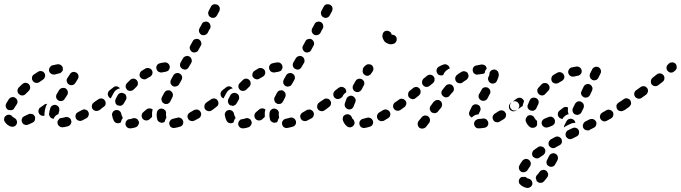

<svg xmlns="http://www.w3.org/2000/svg" viewBox="-22 -586 3274 923"><path d="M312 17Q316 14 318 10Q320 7 321 2Q322 -2 320 -7Q318 -16 310 -20Q302 -25 293 -23Q283 -20 275 -19Q270 -19 266 -17Q262 -15 260 -11Q257 -8 255 -4Q254 1 254 5Q255 10 257 14Q259 17 262 20Q266 23 270 25Q274 26 279 26Q291 25 304 21Q309 20 312 17ZM29 22Q37 25 46 22Q55 18 58 10Q60 6 60 1Q60 -3 58 -7Q57 -12 53 -15Q50 -18 46 -20Q41 -22 38 -25Q33 -33 24 -34Q14 -36 7 -30Q-1 -25 -2 -16Q-4 -7 2 1Q7 8 14 14Q21 19 29 22ZM142 -2Q144 -5 146 -9Q147 -14 147 -18Q147 -23 145 -27Q143 -31 140 -34Q136 -37 132 -38Q128 -39 123 -39Q119 -39 115 -37Q105 -32 96 -28Q92 -26 88 -23Q85 -20 84 -16Q82 -12 82 -7Q82 -3 84 1Q85 5 89 9Q92 12 96 13Q100 15 105 15Q109 15 113 13Q124 9 135 3Q139 2 142 -2ZM404 -32Q407 -41 402 -49Q400 -53 397 -55Q393 -58 389 -59Q384 -61 380 -60Q376 -59 372 -57Q362 -52 353 -47Q349 -45 346 -42Q343 -38 342 -34Q340 -30 341 -25Q341 -21 343 -17Q347 -9 356 -6Q365 -3 373 -7Q383 -12 394 -18Q402 -23 404 -32ZM225 -18Q221 -20 219 -24Q216 -27 215 -32Q213 -36 214 -40Q215 -52 220 -66Q222 -75 231 -79Q239 -84 248 -81Q252 -79 255 -77Q259 -74 261 -70Q263 -66 263 -61Q264 -57 263 -53Q260 -45 259 -38Q258 -38 257 -37Q248 -33 242 -26Q238 -21 236 -15Q235 -15 235 -15Q234 -15 234 -15Q229 -16 225 -18ZM205 -87Q201 -87 197 -86Q193 -85 190 -82Q181 -76 173 -70Q169 -68 166 -64Q164 -60 163 -56Q162 -51 163 -47Q164 -43 166 -39Q171 -33 178 -30Q185 -28 192 -30Q191 -36 192 -43Q193 -57 198 -73Q200 -80 205 -87ZM467 -73Q469 -82 463 -90Q461 -94 457 -96Q453 -98 449 -99Q444 -100 440 -99Q436 -98 432 -95L429 -93Q421 -88 420 -79Q418 -69 423 -62Q426 -58 430 -56Q433 -53 438 -53Q442 -52 447 -53Q451 -54 455 -56L458 -59Q466 -64 467 -73ZM10 -64Q7 -67 6 -72Q5 -76 5 -81Q6 -85 8 -89Q14 -99 21 -110Q24 -113 27 -116Q31 -118 36 -119Q40 -120 44 -119Q49 -118 52 -115Q60 -110 62 -100Q63 -91 58 -84Q52 -75 47 -67Q45 -62 41 -59Q36 -57 31 -56Q29 -56 27 -57Q23 -57 19 -57Q18 -57 18 -58Q17 -58 16 -58Q13 -60 10 -64ZM251 -134Q248 -130 248 -126Q247 -121 248 -117Q249 -113 252 -109Q255 -105 259 -103Q267 -98 276 -101Q285 -103 289 -111Q292 -115 293 -117Q295 -120 301 -129Q303 -132 304 -137Q305 -141 304 -145Q303 -150 301 -154Q298 -157 295 -160Q287 -165 278 -163Q269 -162 263 -154Q257 -144 255 -141Q253 -138 251 -134ZM68 -165Q62 -159 62 -149Q62 -140 69 -134Q76 -127 85 -127Q94 -127 101 -134Q107 -140 114 -147L116 -149Q123 -156 123 -165Q123 -174 117 -181Q110 -188 101 -188Q91 -188 85 -181L82 -179Q75 -172 68 -165ZM304 -214 302 -211Q297 -204 299 -195Q301 -185 309 -180Q317 -175 326 -177Q335 -179 340 -187L342 -190Q349 -201 352 -206Q357 -214 355 -223Q353 -232 345 -237Q341 -239 337 -240Q332 -241 328 -240Q324 -239 320 -236Q316 -233 314 -229Q311 -225 304 -214ZM132 -214Q130 -205 136 -197Q141 -189 150 -188Q159 -186 167 -191Q176 -197 184 -203Q192 -208 194 -217Q197 -226 192 -234Q187 -242 178 -244Q169 -246 161 -241Q151 -235 141 -228Q133 -223 132 -214ZM217 -261Q212 -253 214 -244Q217 -235 225 -231Q233 -226 242 -228Q252 -231 261 -233Q266 -233 270 -236Q273 -238 276 -242Q279 -245 280 -249Q281 -254 280 -258Q279 -267 271 -273Q264 -278 254 -277Q242 -275 230 -272Q221 -269 217 -261Z M643 14Q648 6 645 -3Q644 -3 644 -4Q644 -4 644 -4Q642 -7 641 -10Q640 -12 638 -13Q636 -15 633 -16Q629 -18 625 -18Q620 -19 616 -17Q608 -14 601 -13Q596 -13 592 -11Q588 -8 586 -5Q583 -1 582 3Q581 8 581 12Q583 21 590 27Q598 32 607 31Q618 30 630 26Q639 23 643 14ZM851 19Q855 16 857 12Q859 8 859 4Q860 -1 858 -5Q855 -14 847 -18Q839 -23 830 -20Q819 -17 810 -15Q801 -13 796 -6Q790 2 792 11Q793 15 795 19Q797 23 801 26Q805 28 809 29Q813 30 818 29Q830 27 843 23Q848 22 851 19ZM540 6Q531 4 526 -4Q519 -17 517 -31Q516 -36 517 -40Q518 -44 521 -48Q523 -52 527 -54Q531 -56 535 -57Q545 -58 552 -53Q560 -47 561 -38Q562 -32 565 -27Q566 -25 567 -23Q568 -21 568 -18Q562 -11 560 -2Q560 0 559 2Q559 2 558 3Q558 3 557 3Q549 8 540 6ZM745 1Q736 -3 734 -12Q731 -23 731 -35Q731 -39 732 -44Q733 -53 740 -59Q747 -65 757 -64Q761 -63 765 -61Q769 -59 772 -56Q774 -52 776 -48Q777 -43 776 -39Q776 -37 776 -35Q776 -29 777 -24Q778 -23 778 -22Q778 -21 778 -20Q778 -19 777 -19Q772 -11 770 -2Q770 -2 770 -1Q768 1 766 2Q764 3 762 3Q753 6 745 1ZM944 -31Q947 -40 942 -48Q940 -52 936 -55Q933 -57 929 -59Q924 -60 920 -59Q915 -59 911 -57Q901 -51 892 -46Q888 -44 885 -41Q882 -37 880 -33Q879 -29 879 -24Q880 -20 882 -16Q886 -7 895 -5Q904 -2 912 -6Q923 -11 933 -17Q942 -22 944 -31ZM712 -59Q709 -62 706 -63Q702 -65 698 -65Q693 -65 689 -64Q685 -62 681 -59Q674 -53 667 -47Q660 -41 659 -32Q658 -23 664 -15Q670 -8 679 -7Q688 -6 696 -12Q702 -18 709 -24Q709 -29 709 -35Q709 -41 709 -47Q710 -53 712 -59ZM1006 -65Q1008 -69 1009 -73Q1010 -78 1009 -82Q1008 -86 1005 -90Q1000 -98 991 -99Q982 -101 974 -95Q972 -94 970 -93Q962 -87 961 -78Q959 -69 964 -61Q969 -54 979 -52Q988 -50 995 -55Q998 -57 1000 -59Q1004 -61 1006 -65ZM486 -87Q487 -97 481 -104Q479 -108 475 -110Q471 -112 466 -113Q462 -113 458 -112Q453 -111 450 -108Q440 -101 432 -96Q429 -93 426 -89Q424 -86 423 -81Q422 -77 423 -72Q424 -68 426 -64Q432 -57 441 -55Q450 -53 458 -58Q466 -64 477 -73Q485 -78 486 -87ZM544 -129Q549 -137 558 -139Q567 -141 575 -136Q579 -134 582 -131Q584 -127 585 -123Q586 -118 586 -114Q585 -109 583 -106Q578 -98 574 -90Q571 -84 566 -81Q560 -77 554 -77Q552 -78 549 -79Q546 -79 544 -79Q535 -84 533 -92Q530 -101 534 -110Q538 -119 544 -129ZM754 -109Q754 -105 756 -101Q757 -96 760 -93Q763 -90 767 -88Q771 -86 776 -86Q780 -86 785 -87Q789 -89 792 -92Q795 -95 797 -99Q802 -109 807 -119Q811 -128 808 -137Q805 -145 797 -150Q793 -152 788 -152Q784 -152 780 -151Q775 -149 772 -146Q769 -143 767 -139Q761 -128 756 -118Q754 -114 754 -109ZM536 -153Q544 -159 553 -161Q554 -161 555 -161Q555 -162 555 -162Q555 -162 554 -162Q549 -169 539 -171Q530 -172 523 -166L505 -152Q501 -149 499 -145Q497 -141 496 -137Q496 -132 497 -128Q498 -124 501 -120Q503 -118 505 -116Q508 -114 511 -113Q512 -116 514 -120Q519 -130 525 -140Q529 -148 536 -153ZM607 -149Q615 -150 621 -156Q627 -162 634 -169Q641 -175 641 -185Q641 -194 635 -201Q628 -208 619 -208Q610 -208 603 -201Q595 -194 588 -186Q585 -183 583 -179Q582 -175 582 -170Q582 -166 584 -162Q586 -158 589 -154Q589 -154 589 -154Q590 -154 590 -154Q591 -153 592 -152Q599 -148 607 -149ZM798 -186Q801 -177 809 -172Q817 -168 826 -171Q835 -173 839 -181L851 -202Q855 -210 853 -219Q850 -228 842 -232Q834 -237 825 -234Q816 -232 811 -223L800 -203Q796 -195 798 -186ZM650 -232Q652 -241 660 -246Q669 -252 678 -257Q687 -261 695 -258Q704 -256 709 -247Q711 -243 711 -239Q712 -235 710 -230Q709 -226 706 -223Q703 -219 699 -217Q691 -213 683 -208Q676 -203 668 -205Q660 -206 655 -212Q654 -213 653 -214Q653 -214 653 -214Q653 -215 652 -215Q647 -223 650 -232ZM733 -273Q738 -280 747 -282Q758 -285 769 -286Q779 -287 786 -281Q793 -275 794 -266Q795 -262 793 -257Q792 -253 789 -249Q787 -246 783 -244Q779 -242 774 -241Q766 -240 757 -238Q752 -237 748 -238Q744 -239 740 -241Q737 -243 735 -245Q733 -248 732 -251Q731 -252 730 -254Q730 -255 730 -255Q730 -255 730 -256Q728 -265 733 -273ZM844 -268Q847 -259 855 -255Q863 -250 872 -252Q881 -255 885 -263L897 -283Q902 -291 899 -300Q897 -309 889 -314Q881 -319 872 -316Q863 -314 858 -306L846 -285Q842 -277 844 -268ZM891 -350Q894 -341 902 -336Q910 -332 919 -335Q928 -337 932 -346L943 -366Q948 -374 945 -383Q942 -392 934 -397Q926 -401 917 -398Q908 -396 904 -387L893 -367Q888 -359 891 -350ZM945 -464 937 -450Q933 -442 935 -433Q938 -424 946 -419Q954 -415 963 -418Q972 -420 977 -429L984 -443L988 -449Q992 -457 989 -466Q987 -475 978 -480Q970 -484 961 -481Q952 -479 948 -470ZM980 -516Q982 -507 991 -503Q999 -498 1008 -501Q1017 -504 1021 -512L1032 -532Q1036 -541 1034 -550Q1031 -559 1023 -563Q1014 -567 1005 -565Q996 -562 992 -554L981 -533Q977 -525 980 -516Z M1185 14Q1190 6 1187 -3Q1186 -3 1186 -4Q1186 -4 1186 -4Q1184 -7 1183 -10Q1182 -12 1180 -13Q1178 -15 1175 -16Q1171 -18 1167 -18Q1162 -19 1158 -17Q1150 -14 1143 -13Q1138 -13 1134 -11Q1130 -8 1128 -5Q1125 -1 1124 3Q1123 8 1123 12Q1125 21 1132 27Q1140 32 1149 31Q1160 30 1172 26Q1181 23 1185 14ZM1393 19Q1397 16 1399 12Q1401 8 1401 4Q1402 -1 1400 -5Q1397 -14 1389 -18Q1381 -23 1372 -20Q1361 -17 1352 -15Q1343 -13 1338 -6Q1332 2 1334 11Q1335 15 1337 19Q1339 23 1343 26Q1347 28 1351 29Q1355 30 1360 29Q1372 27 1385 23Q1390 22 1393 19ZM1082 6Q1073 4 1068 -4Q1061 -17 1059 -31Q1058 -36 1059 -40Q1060 -44 1063 -48Q1065 -52 1069 -54Q1073 -56 1077 -57Q1087 -58 1094 -53Q1102 -47 1103 -38Q1104 -32 1107 -27Q1108 -25 1109 -23Q1110 -21 1110 -18Q1104 -11 1102 -2Q1102 0 1101 2Q1101 2 1100 3Q1100 3 1099 3Q1091 8 1082 6ZM1287 1Q1278 -3 1276 -12Q1273 -23 1273 -35Q1273 -39 1274 -44Q1275 -53 1282 -59Q1289 -65 1299 -64Q1303 -63 1307 -61Q1311 -59 1314 -56Q1316 -52 1318 -48Q1319 -43 1318 -39Q1318 -37 1318 -35Q1318 -29 1319 -24Q1320 -23 1320 -22Q1320 -21 1320 -20Q1320 -19 1319 -19Q1314 -11 1312 -2Q1312 -2 1312 -1Q1310 1 1308 2Q1306 3 1304 3Q1295 6 1287 1ZM1486 -31Q1489 -40 1484 -48Q1482 -52 1478 -55Q1475 -57 1471 -59Q1466 -60 1462 -59Q1457 -59 1453 -57Q1443 -51 1434 -46Q1430 -44 1427 -41Q1424 -37 1422 -33Q1421 -29 1421 -24Q1422 -20 1424 -16Q1428 -7 1437 -5Q1446 -2 1454 -6Q1465 -11 1475 -17Q1484 -22 1486 -31ZM1254 -59Q1251 -62 1248 -63Q1244 -65 1240 -65Q1235 -65 1231 -64Q1227 -62 1223 -59Q1216 -53 1209 -47Q1202 -41 1201 -32Q1200 -23 1206 -15Q1212 -8 1221 -7Q1230 -6 1238 -12Q1244 -18 1251 -24Q1251 -29 1251 -35Q1251 -41 1251 -47Q1252 -53 1254 -59ZM1548 -65Q1550 -69 1551 -73Q1552 -78 1551 -82Q1550 -86 1547 -90Q1542 -98 1533 -99Q1524 -101 1516 -95Q1514 -94 1512 -93Q1504 -87 1503 -78Q1501 -69 1506 -61Q1511 -54 1521 -52Q1530 -50 1537 -55Q1540 -57 1542 -59Q1546 -61 1548 -65ZM1028 -87Q1029 -97 1023 -104Q1021 -108 1017 -110Q1013 -112 1008 -113Q1004 -113 1000 -112Q995 -111 992 -108Q982 -101 974 -96Q971 -93 968 -89Q966 -86 965 -81Q964 -77 965 -72Q966 -68 968 -64Q974 -57 983 -55Q992 -53 1000 -58Q1008 -64 1019 -73Q1027 -78 1028 -87ZM1086 -129Q1091 -137 1100 -139Q1109 -141 1117 -136Q1121 -134 1124 -131Q1126 -127 1127 -123Q1128 -118 1128 -114Q1127 -109 1125 -106Q1120 -98 1116 -90Q1113 -84 1108 -81Q1102 -77 1096 -77Q1094 -78 1091 -79Q1088 -79 1086 -79Q1077 -84 1075 -92Q1072 -101 1076 -110Q1080 -119 1086 -129ZM1296 -109Q1296 -105 1298 -101Q1299 -96 1302 -93Q1305 -90 1309 -88Q1313 -86 1318 -86Q1322 -86 1327 -87Q1331 -89 1334 -92Q1337 -95 1339 -99Q1344 -109 1349 -119Q1353 -128 1350 -137Q1347 -145 1339 -150Q1335 -152 1330 -152Q1326 -152 1322 -151Q1317 -149 1314 -146Q1311 -143 1309 -139Q1303 -128 1298 -118Q1296 -114 1296 -109ZM1078 -153Q1086 -159 1095 -161Q1096 -161 1097 -161Q1097 -162 1097 -162Q1097 -162 1096 -162Q1091 -169 1081 -171Q1072 -172 1065 -166L1047 -152Q1043 -149 1041 -145Q1039 -141 1038 -137Q1038 -132 1039 -128Q1040 -124 1043 -120Q1045 -118 1047 -116Q1050 -114 1053 -113Q1054 -116 1056 -120Q1061 -130 1067 -140Q1071 -148 1078 -153ZM1149 -149Q1157 -150 1163 -156Q1169 -162 1176 -169Q1183 -175 1183 -185Q1183 -194 1177 -201Q1170 -208 1161 -208Q1152 -208 1145 -201Q1137 -194 1130 -186Q1127 -183 1125 -179Q1124 -175 1124 -170Q1124 -166 1126 -162Q1128 -158 1131 -154Q1131 -154 1131 -154Q1132 -154 1132 -154Q1133 -153 1134 -152Q1141 -148 1149 -149ZM1340 -186Q1343 -177 1351 -172Q1359 -168 1368 -171Q1377 -173 1381 -181L1393 -202Q1397 -210 1395 -219Q1392 -228 1384 -232Q1376 -237 1367 -234Q1358 -232 1353 -223L1342 -203Q1338 -195 1340 -186ZM1192 -232Q1194 -241 1202 -246Q1211 -252 1220 -257Q1229 -261 1237 -258Q1246 -256 1251 -247Q1253 -243 1253 -239Q1254 -235 1252 -230Q1251 -226 1248 -223Q1245 -219 1241 -217Q1233 -213 1225 -208Q1218 -203 1210 -205Q1202 -206 1197 -212Q1196 -213 1195 -214Q1195 -214 1195 -214Q1195 -215 1194 -215Q1189 -223 1192 -232ZM1275 -273Q1280 -280 1289 -282Q1300 -285 1311 -286Q1321 -287 1328 -281Q1335 -275 1336 -266Q1337 -262 1335 -257Q1334 -253 1331 -249Q1329 -246 1325 -244Q1321 -242 1316 -241Q1308 -240 1299 -238Q1294 -237 1290 -238Q1286 -239 1282 -241Q1279 -243 1277 -245Q1275 -248 1274 -251Q1273 -252 1272 -254Q1272 -255 1272 -255Q1272 -255 1272 -256Q1270 -265 1275 -273ZM1386 -268Q1389 -259 1397 -255Q1405 -250 1414 -252Q1423 -255 1427 -263L1439 -283Q1444 -291 1441 -300Q1439 -309 1431 -314Q1423 -319 1414 -316Q1405 -314 1400 -306L1388 -285Q1384 -277 1386 -268ZM1433 -350Q1436 -341 1444 -336Q1452 -332 1461 -335Q1470 -337 1474 -346L1485 -366Q1490 -374 1487 -383Q1484 -392 1476 -397Q1468 -401 1459 -398Q1450 -396 1446 -387L1435 -367Q1430 -359 1433 -350ZM1487 -464 1479 -450Q1475 -442 1477 -433Q1480 -424 1488 -419Q1496 -415 1505 -418Q1514 -420 1519 -429L1526 -443L1530 -449Q1534 -457 1531 -466Q1529 -475 1520 -480Q1512 -484 1503 -481Q1494 -479 1490 -470ZM1522 -516Q1524 -507 1533 -503Q1541 -498 1550 -501Q1559 -504 1563 -512L1574 -532Q1578 -541 1576 -550Q1573 -559 1565 -563Q1556 -567 1547 -565Q1538 -562 1534 -554L1523 -533Q1519 -525 1522 -516Z M1764 19Q1767 17 1769 13Q1771 9 1772 4Q1772 0 1771 -5Q1768 -13 1760 -18Q1752 -22 1743 -20Q1733 -17 1724 -15Q1714 -13 1709 -5Q1704 2 1706 12Q1707 16 1709 20Q1712 23 1715 26Q1719 28 1723 29Q1728 30 1732 29Q1744 27 1756 23Q1760 22 1764 19ZM1647 22Q1654 27 1663 26Q1673 24 1678 17Q1681 13 1682 9Q1683 4 1682 0Q1681 -4 1679 -8Q1677 -12 1673 -15Q1672 -15 1671 -17Q1670 -18 1670 -21Q1668 -25 1666 -28Q1663 -32 1659 -34Q1655 -36 1651 -37Q1646 -37 1642 -36Q1638 -35 1634 -32Q1630 -30 1628 -26Q1626 -22 1626 -17Q1625 -13 1626 -9Q1629 1 1634 8Q1639 16 1647 22ZM1854 -32Q1856 -41 1851 -49Q1849 -53 1845 -55Q1842 -58 1837 -59Q1833 -60 1829 -60Q1824 -59 1820 -57Q1811 -51 1802 -46Q1794 -41 1791 -32Q1789 -23 1793 -15Q1795 -11 1799 -8Q1802 -6 1807 -4Q1811 -3 1816 -4Q1820 -4 1824 -6Q1833 -12 1844 -18Q1852 -23 1854 -32ZM1914 -73Q1916 -82 1910 -90Q1908 -94 1904 -96Q1900 -98 1896 -99Q1891 -100 1887 -99Q1883 -98 1879 -95L1877 -94Q1870 -89 1868 -80Q1866 -70 1872 -63Q1874 -59 1878 -57Q1882 -54 1886 -54Q1891 -53 1895 -54Q1899 -55 1903 -57L1905 -59Q1913 -64 1914 -73ZM1569 -87Q1571 -96 1565 -103Q1560 -111 1550 -112Q1541 -114 1534 -108Q1523 -100 1516 -96Q1509 -90 1507 -81Q1505 -72 1510 -64Q1513 -61 1517 -58Q1521 -56 1525 -55Q1529 -54 1534 -55Q1538 -56 1542 -58Q1549 -63 1560 -72Q1568 -77 1569 -87ZM1637 -73Q1641 -65 1650 -61Q1654 -60 1658 -60Q1663 -60 1667 -62Q1671 -64 1674 -68Q1677 -71 1678 -75Q1682 -84 1686 -95Q1688 -99 1688 -103Q1688 -108 1686 -112Q1684 -116 1681 -119Q1678 -122 1674 -124Q1665 -128 1657 -124Q1648 -121 1644 -112Q1640 -101 1636 -90Q1633 -81 1637 -73ZM1633 -135Q1637 -139 1642 -142Q1643 -147 1642 -151Q1640 -156 1638 -160Q1635 -163 1631 -165Q1627 -168 1623 -168Q1618 -169 1614 -168Q1609 -166 1606 -164L1588 -150Q1585 -147 1583 -143Q1581 -139 1580 -135Q1580 -130 1581 -126Q1582 -122 1585 -118Q1587 -115 1591 -113Q1595 -110 1600 -110Q1604 -109 1608 -111Q1613 -112 1616 -114L1623 -120Q1623 -120 1624 -121Q1627 -129 1633 -135ZM1674 -160Q1677 -151 1685 -146Q1693 -142 1702 -144Q1711 -147 1716 -155Q1721 -164 1726 -174Q1731 -182 1729 -191Q1726 -200 1718 -205Q1710 -209 1701 -207Q1692 -205 1687 -196Q1682 -186 1676 -177Q1672 -169 1674 -160ZM1722 -250Q1722 -250 1722 -250Q1722 -255 1724 -259Q1726 -263 1729 -266L1736 -272Q1743 -278 1752 -277Q1762 -277 1768 -270Q1773 -264 1773 -256Q1774 -249 1769 -242Q1767 -238 1762 -232Q1760 -228 1756 -226Q1752 -223 1748 -222Q1744 -221 1739 -222Q1735 -223 1731 -226Q1725 -229 1723 -236Q1720 -242 1722 -249Q1722 -249 1722 -250ZM1875 -416Q1882 -412 1884 -405Q1887 -396 1883 -387Q1879 -379 1871 -376Q1864 -373 1857 -373Q1849 -373 1841 -377Q1834 -380 1828 -385Q1823 -391 1820 -398Q1816 -406 1816 -414Q1816 -416 1817 -417Q1817 -426 1824 -433Q1831 -439 1841 -438Q1848 -437 1854 -432Q1860 -427 1861 -419Q1869 -420 1875 -416Z M2045 -11Q2044 -20 2037 -26Q2033 -29 2029 -30Q2025 -31 2020 -31Q2016 -30 2012 -28Q2008 -26 2005 -22L1990 -4Q1985 3 1986 12Q1987 22 1994 28Q2001 33 2010 32Q2020 31 2026 24L2040 6Q2046 -2 2045 -11ZM2322 19Q2327 11 2325 2Q2324 -3 2321 -6Q2319 -10 2315 -13Q2311 -15 2307 -16Q2303 -17 2298 -16Q2288 -14 2279 -14Q2275 -13 2271 -12Q2267 -10 2264 -7Q2260 -4 2259 0Q2257 5 2257 9Q2257 18 2264 25Q2270 32 2280 31Q2293 31 2308 28Q2317 26 2322 19ZM2407 -20Q2409 -23 2410 -28Q2411 -32 2411 -37Q2410 -41 2407 -45Q2403 -53 2393 -55Q2384 -57 2376 -52Q2366 -45 2357 -40Q2353 -38 2351 -34Q2348 -31 2347 -27Q2345 -22 2346 -18Q2347 -13 2349 -9Q2351 -6 2354 -3Q2358 0 2362 1Q2367 2 2371 2Q2375 1 2379 -1Q2390 -7 2401 -14Q2404 -16 2407 -20ZM2246 -73Q2250 -81 2259 -84Q2268 -86 2276 -82Q2285 -78 2287 -69Q2290 -60 2286 -52Q2281 -43 2278 -36Q2270 -36 2263 -33Q2254 -29 2248 -23Q2247 -22 2246 -21Q2238 -25 2234 -33Q2231 -42 2235 -50Q2239 -60 2246 -73ZM2103 -86Q2102 -95 2095 -101Q2091 -104 2087 -105Q2082 -106 2078 -105Q2073 -105 2070 -102Q2066 -100 2063 -97L2049 -78Q2043 -71 2044 -61Q2046 -52 2053 -46Q2056 -44 2061 -43Q2065 -41 2070 -42Q2074 -43 2078 -45Q2082 -47 2084 -51L2099 -69Q2104 -77 2103 -86ZM2471 -65Q2473 -69 2474 -73Q2475 -78 2474 -82Q2473 -86 2470 -90Q2465 -98 2456 -99Q2446 -101 2439 -95L2434 -92Q2430 -89 2428 -85Q2425 -81 2425 -77Q2424 -73 2425 -68Q2426 -64 2428 -60Q2434 -53 2443 -51Q2452 -50 2460 -55L2465 -59Q2469 -61 2471 -65ZM1928 -78Q1930 -81 1931 -86Q1932 -90 1931 -95Q1930 -99 1927 -102Q1921 -110 1912 -111Q1903 -113 1896 -107Q1887 -101 1879 -95Q1872 -90 1870 -81Q1868 -72 1874 -64Q1879 -57 1888 -55Q1897 -53 1905 -59Q1913 -64 1922 -71Q1926 -74 1928 -78ZM2279 -127Q2278 -122 2279 -118Q2280 -114 2283 -110Q2286 -107 2290 -104Q2298 -100 2307 -102Q2316 -104 2321 -112L2332 -133Q2335 -137 2335 -141Q2336 -146 2335 -150Q2334 -154 2331 -158Q2328 -161 2324 -164Q2316 -168 2307 -166Q2298 -164 2294 -156L2282 -135Q2279 -131 2279 -127ZM1998 -135Q2000 -139 2000 -144Q2001 -148 1999 -152Q1998 -157 1995 -160Q1989 -167 1980 -168Q1970 -168 1963 -162L1947 -149Q1940 -143 1940 -133Q1939 -124 1945 -117Q1948 -114 1952 -112Q1956 -110 1961 -109Q1965 -109 1969 -110Q1973 -112 1977 -115L1993 -128Q1996 -131 1998 -135ZM2160 -160Q2159 -170 2152 -176Q2145 -182 2136 -181Q2126 -180 2120 -173Q2113 -164 2105 -154Q2099 -147 2100 -137Q2102 -128 2109 -123Q2112 -120 2117 -119Q2121 -117 2126 -118Q2130 -119 2134 -121Q2138 -123 2140 -127Q2147 -136 2155 -144Q2161 -151 2160 -160ZM2067 -203Q2068 -212 2062 -219Q2056 -226 2046 -227Q2037 -227 2030 -221L2014 -208Q2007 -201 2007 -192Q2006 -183 2012 -176Q2018 -169 2028 -168Q2037 -168 2044 -174L2060 -187Q2067 -193 2067 -203ZM2331 -228Q2330 -227 2330 -225Q2329 -222 2326 -216Q2322 -207 2326 -199Q2329 -190 2338 -186Q2342 -184 2346 -184Q2351 -184 2355 -186Q2359 -187 2362 -190Q2365 -193 2367 -198Q2371 -206 2373 -212Q2376 -221 2376 -227Q2376 -229 2375 -230Q2375 -240 2368 -246Q2361 -252 2352 -252Q2347 -251 2343 -249Q2339 -248 2336 -244Q2333 -241 2332 -237Q2330 -232 2331 -228Q2331 -228 2331 -228Q2331 -228 2331 -228ZM2226 -209Q2229 -212 2230 -217Q2231 -221 2230 -225Q2229 -230 2227 -234Q2222 -241 2213 -243Q2203 -245 2196 -240Q2185 -234 2175 -226Q2171 -223 2169 -219Q2167 -215 2166 -211Q2166 -206 2167 -202Q2168 -198 2171 -194Q2176 -187 2186 -186Q2195 -184 2202 -190Q2211 -197 2220 -202Q2224 -205 2226 -209ZM2077 -251Q2079 -260 2087 -265Q2100 -273 2111 -276Q2120 -279 2128 -274Q2136 -270 2139 -261Q2140 -260 2140 -259Q2140 -258 2140 -257Q2134 -255 2129 -251Q2121 -246 2116 -239Q2111 -233 2109 -226Q2102 -222 2093 -224Q2084 -226 2080 -234Q2075 -242 2077 -251ZM2302 -275Q2298 -276 2293 -276Q2280 -274 2267 -271Q2258 -269 2253 -261Q2249 -253 2251 -244Q2252 -240 2254 -236Q2257 -233 2261 -230Q2265 -228 2269 -227Q2274 -227 2278 -228Q2288 -230 2298 -231Q2301 -232 2304 -232Q2306 -233 2308 -235Q2309 -239 2310 -244Q2313 -251 2318 -257Q2317 -261 2315 -265Q2313 -269 2310 -271Q2306 -274 2302 -275Z M2506 266Q2504 265 2502 264Q2496 265 2490 265Q2488 264 2487 264Q2484 265 2482 267Q2480 268 2478 270Q2475 274 2473 278Q2472 282 2472 286Q2472 291 2474 295Q2476 299 2480 302Q2491 313 2509 317Q2518 319 2526 314Q2534 310 2537 300Q2538 296 2537 292Q2536 287 2534 283Q2532 280 2528 277Q2524 274 2520 273Q2513 272 2509 268Q2508 267 2506 266ZM2560 286Q2560 287 2561 287Q2564 290 2568 292Q2573 293 2577 293Q2582 293 2586 291Q2590 289 2593 286Q2601 277 2609 266Q2614 259 2613 250Q2611 241 2604 235Q2596 229 2587 231Q2578 232 2572 240Q2566 249 2560 255Q2556 259 2555 263Q2553 268 2554 273Q2557 278 2558 285Q2559 285 2560 286ZM2529 207Q2530 203 2530 198Q2529 194 2527 190Q2525 186 2521 183Q2514 177 2504 178Q2495 180 2489 187Q2481 198 2475 209Q2471 217 2473 226Q2476 235 2484 240Q2488 242 2493 242Q2497 243 2501 241Q2506 240 2509 237Q2513 234 2515 230Q2519 223 2525 215Q2528 211 2529 207ZM2606 200Q2608 209 2617 213Q2625 218 2634 215Q2643 212 2647 204Q2652 195 2658 184Q2662 175 2659 166Q2657 158 2648 153Q2640 149 2631 152Q2622 155 2618 163Q2613 173 2608 183Q2603 191 2606 200ZM2599 144Q2601 135 2596 128Q2591 120 2581 118Q2572 116 2565 121Q2554 128 2545 135Q2538 141 2536 150Q2535 159 2540 167Q2543 170 2547 172Q2551 175 2555 175Q2560 176 2564 175Q2568 174 2572 171Q2580 165 2590 159Q2597 154 2599 144ZM2675 107Q2677 103 2679 99Q2680 95 2679 90Q2679 86 2677 82Q2672 74 2663 71Q2654 69 2646 73L2626 84Q2622 86 2620 90Q2617 93 2616 97Q2614 102 2615 106Q2615 111 2617 114Q2620 118 2623 121Q2627 124 2631 125Q2635 127 2640 126Q2644 126 2648 123L2668 112Q2672 110 2675 107ZM2757 65Q2760 61 2761 57Q2762 53 2762 48Q2762 44 2760 40Q2756 32 2747 29Q2738 26 2730 30L2709 40Q2701 44 2698 53Q2695 62 2699 71Q2704 79 2712 82Q2721 85 2730 80L2750 70Q2754 68 2757 65ZM2813 38 2833 28Q2841 24 2844 15Q2847 6 2843 -2Q2841 -6 2837 -9Q2834 -12 2830 -13Q2825 -15 2821 -14Q2816 -14 2812 -12L2792 -2Q2784 3 2781 12Q2778 20 2782 29Q2784 33 2788 36Q2791 39 2796 40Q2800 41 2804 41Q2809 41 2813 39ZM2543 28Q2534 30 2526 25Q2519 20 2514 13Q2509 6 2506 -2Q2504 -6 2505 -11Q2505 -15 2507 -19Q2509 -23 2512 -26Q2515 -30 2519 -31Q2528 -34 2537 -30Q2545 -26 2548 -18Q2550 -14 2552 -12Q2555 -10 2557 -8Q2559 -5 2560 -2Q2560 1 2560 3Q2560 8 2560 13Q2560 15 2559 16Q2558 18 2558 19Q2552 27 2543 28ZM2691 17 2701 -3Q2703 -7 2707 -10Q2710 -13 2714 -14Q2718 -16 2723 -15Q2727 -15 2731 -13Q2737 -10 2740 -6Q2743 -1 2744 5Q2740 5 2736 5Q2727 6 2719 10L2699 20Q2693 23 2689 27Q2689 25 2689 22Q2690 20 2691 17ZM2640 13Q2643 10 2645 5Q2646 1 2646 -3Q2646 -8 2644 -12Q2640 -20 2632 -24Q2623 -27 2614 -23Q2606 -19 2597 -16Q2589 -13 2584 -5Q2580 3 2583 12Q2586 21 2595 25Q2603 29 2612 26Q2622 23 2633 18Q2637 16 2640 13ZM2926 -31Q2928 -40 2924 -48Q2921 -52 2918 -54Q2914 -57 2910 -58Q2906 -59 2901 -59Q2897 -58 2893 -56Q2884 -50 2874 -45Q2865 -40 2863 -31Q2860 -22 2865 -14Q2867 -10 2871 -7Q2874 -5 2878 -3Q2883 -2 2887 -3Q2892 -3 2896 -6Q2906 -11 2916 -17Q2924 -22 2926 -31ZM2660 -32Q2659 -36 2660 -40Q2660 -45 2663 -49Q2665 -53 2669 -55Q2676 -61 2684 -67Q2689 -71 2696 -72Q2703 -72 2709 -69Q2708 -64 2708 -60Q2707 -50 2710 -41Q2711 -39 2712 -37Q2709 -36 2707 -36Q2698 -33 2691 -26Q2685 -21 2682 -14Q2676 -15 2672 -17Q2667 -19 2664 -24Q2661 -27 2660 -32ZM2730 -57Q2730 -53 2731 -49Q2733 -44 2736 -41Q2738 -38 2743 -36Q2751 -32 2760 -35Q2769 -38 2773 -46L2783 -66Q2785 -70 2785 -75Q2785 -79 2784 -84Q2782 -88 2780 -91Q2777 -94 2773 -96Q2764 -101 2755 -98Q2747 -95 2742 -86L2732 -66Q2730 -62 2730 -57ZM2987 -65Q2989 -69 2990 -73Q2991 -77 2990 -82Q2989 -86 2986 -90Q2981 -98 2972 -99Q2963 -101 2955 -95L2951 -92Q2947 -90 2945 -86Q2942 -82 2941 -78Q2941 -74 2942 -69Q2943 -65 2945 -61Q2951 -53 2960 -52Q2969 -50 2976 -55L2981 -59Q2985 -61 2987 -65ZM2515 -67Q2512 -76 2516 -84Q2520 -94 2525 -105Q2529 -113 2538 -116Q2547 -118 2556 -114Q2564 -110 2567 -101Q2569 -92 2565 -84Q2561 -75 2557 -67Q2555 -61 2550 -58Q2545 -54 2539 -53Q2534 -55 2528 -55Q2528 -55 2528 -55Q2528 -55 2528 -55Q2527 -55 2527 -55Q2519 -59 2515 -67ZM2488 -75 2465 -59Q2457 -53 2448 -55Q2439 -56 2434 -64Q2428 -72 2430 -81Q2431 -90 2439 -95L2462 -112Q2470 -117 2479 -116Q2488 -114 2494 -106Q2495 -105 2496 -103Q2497 -101 2497 -99Q2496 -96 2495 -93Q2492 -86 2491 -78Q2491 -77 2490 -76Q2489 -76 2488 -75ZM2771 -141Q2771 -136 2772 -132Q2774 -128 2777 -124Q2780 -121 2784 -119Q2792 -115 2801 -118Q2810 -121 2814 -129L2824 -150Q2826 -154 2826 -158Q2827 -163 2825 -167Q2824 -171 2821 -174Q2818 -178 2814 -180Q2805 -184 2797 -181Q2788 -178 2784 -170L2774 -149Q2772 -145 2771 -141ZM2561 -148Q2562 -139 2569 -133Q2576 -127 2585 -127Q2594 -128 2600 -135Q2607 -142 2613 -149Q2620 -155 2620 -165Q2620 -174 2613 -181Q2607 -187 2597 -187Q2588 -187 2582 -181Q2574 -173 2567 -165Q2560 -158 2561 -148ZM2629 -212Q2627 -203 2631 -195Q2636 -187 2645 -185Q2654 -183 2662 -187Q2670 -192 2679 -197Q2687 -201 2690 -210Q2693 -219 2688 -227Q2684 -235 2675 -238Q2666 -241 2658 -237Q2648 -232 2639 -226Q2631 -221 2629 -212ZM2814 -215Q2817 -207 2825 -202Q2833 -198 2842 -201Q2851 -204 2855 -213L2865 -233Q2869 -241 2866 -250Q2863 -259 2855 -263Q2847 -267 2838 -264Q2829 -261 2825 -253L2815 -233Q2811 -224 2814 -215ZM2713 -252Q2708 -244 2710 -235Q2711 -230 2714 -227Q2716 -223 2720 -221Q2724 -218 2728 -218Q2733 -217 2737 -218Q2746 -220 2756 -222Q2760 -222 2764 -225Q2768 -227 2770 -231Q2773 -234 2774 -239Q2775 -243 2774 -247Q2773 -257 2765 -262Q2758 -267 2748 -266Q2738 -264 2727 -262Q2718 -260 2713 -252Z M3008 -79Q3011 -83 3012 -87Q3012 -91 3011 -96Q3010 -100 3008 -104Q3005 -108 3001 -110Q2998 -112 2993 -113Q2989 -114 2984 -113Q2980 -112 2976 -109L2955 -94Q2951 -91 2949 -88Q2947 -84 2946 -79Q2945 -75 2946 -71Q2947 -66 2950 -63Q2952 -59 2956 -57Q2960 -54 2964 -53Q2969 -53 2973 -54Q2977 -55 2981 -57L3002 -72Q3006 -75 3008 -79ZM3093 -146Q3094 -155 3089 -163Q3086 -166 3082 -169Q3078 -171 3074 -172Q3069 -172 3065 -171Q3061 -170 3057 -167L3036 -152Q3028 -146 3027 -137Q3026 -128 3031 -121Q3034 -117 3038 -115Q3041 -112 3046 -112Q3050 -111 3055 -112Q3059 -113 3063 -116L3084 -131Q3091 -137 3093 -146ZM3172 -208Q3173 -218 3167 -225Q3161 -232 3152 -233Q3142 -234 3135 -228Q3126 -220 3115 -212Q3108 -206 3107 -197Q3106 -187 3111 -180Q3117 -173 3126 -172Q3136 -171 3143 -177Q3154 -185 3164 -193Q3171 -199 3172 -208ZM3231 -264Q3231 -274 3225 -280Q3222 -283 3217 -285Q3213 -287 3209 -286Q3204 -286 3200 -285Q3196 -283 3193 -280Q3191 -278 3189 -276Q3182 -269 3182 -260Q3182 -250 3189 -244Q3195 -237 3204 -237Q3214 -237 3220 -244Q3223 -246 3225 -248Q3232 -255 3231 -264Z"/></svg>

Font: FRB American Cursive Dashed Extrabold
Style: Bold Italic
Weight: 800
Italic angle: -25°
Version: Version 2.0;Modular Font Editor K font №1